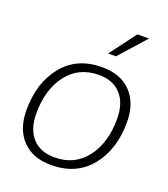

<svg xmlns="http://www.w3.org/2000/svg" viewBox="-137 -833 822 940"><g transform="rotate(20 274.5 -363.0)"><path d="M240 -31Q345 -31 405 -109.5Q465 -188 465 -312Q465 -394 424 -439.5Q383 -485 309 -485Q204 -485 144 -406.5Q84 -328 84 -204Q84 -122 125 -76.5Q166 -31 240 -31ZM237 10Q141 10 87 -47Q33 -104 33 -202Q33 -345 106.5 -435.5Q180 -526 311 -526Q408 -526 462 -469Q516 -412 516 -314Q516 -171 442 -80.5Q368 10 237 10ZM355 -599H314L417 -736H477Z"/></g></svg>

Font: Creato Display Light
Style: Italic
Weight: 300
Italic angle: -10°
Version: Version 1.000